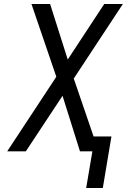

<svg xmlns="http://www.w3.org/2000/svg" viewBox="-20 -755 640 958"><path d="M410 183 441 0H379L292 -277L109 0H16L261 -372L137 -735H230L318 -458L500 -735H593L348 -363L447 -74H536L493 183Z"/></svg>

Font: Iosevka Aile Oblique
Style: Regular
Weight: 400
Italic angle: -9°
Designer: Belleve Invis
Foundry: Belleve Invis
Version: Version 31.1.0; ttfautohint (v1.8.4)